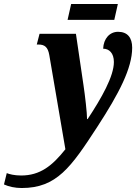

<svg xmlns="http://www.w3.org/2000/svg" viewBox="-168 -706 693 966"><path d="M172 -606H407L425 -686H190ZM-59 240C117 240 189 136 321 -67C431 -236 497 -363 497 -466C497 -516 474 -546 426 -546C384 -546 353 -512 351 -461C381 -461 405 -439 405 -394C405 -322 343 -213 273 -107H270C270 -138 260 -225 252 -278L214 -536H31L17 -482H25C57 -482 73 -469 80 -429L161 45C95 128 34 177 -62 177C-96 177 -122 170 -134 165L-148 222C-124 233 -92 240 -59 240Z"/></svg>

Font: Noto Serif Condensed Extra
Style: Italic
Weight: 800
Width: 3
Italic angle: -12°
Designer: Monotype Design Team
Foundry: Monotype Imaging Inc.
Version: Version 1.901